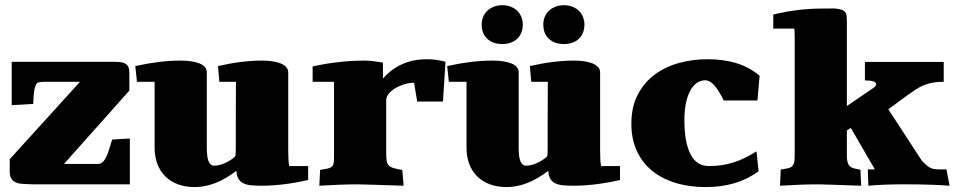

<svg xmlns="http://www.w3.org/2000/svg" viewBox="-20 -723 3744 753"><path d="M111.8 0Q63 -1 50.8 -4.4Q18.1 -13.7 18.1 -48.3V-98.6L293.9 -402.3H149.9Q145 -402.3 136.2 -400.9Q127.4 -399.4 124.5 -396Q117.2 -386.2 114 -366.2Q110.8 -346.2 110.4 -315.4L25.9 -310.5V-480.5H433.1Q452.1 -480.5 462.9 -477.1Q473.6 -473.6 479 -467.5Q484.4 -461.4 485.8 -452.9Q487.3 -444.3 487.3 -434.1V-367.7L231 -80.1H363.8Q373 -80.1 380.1 -85.2Q387.2 -90.3 393.6 -101.6Q399.9 -112.8 406 -131.1Q412.1 -149.4 419.9 -175.8L489.3 -179.7V0Z M835 -463.9Q929.2 -485.4 1008.3 -485.4Q1029.3 -485.4 1047.9 -482.7Q1066.4 -480 1080.3 -474.4Q1094.2 -468.8 1102.3 -460Q1110.4 -451.2 1110.4 -439V-132.8Q1110.4 -88.4 1114.3 -71.8H1188.5V-17.1Q1089.8 5.4 1006.3 5.4Q983.4 5.4 965.3 3.7Q947.3 2 934.8 -3.9Q922.4 -9.8 915.3 -21.5Q908.2 -33.2 907.2 -53.2Q824.2 10.7 743.7 10.7Q707.5 10.7 678.5 0Q649.4 -10.7 628.9 -30.8Q608.4 -50.8 597.4 -79.6Q586.4 -108.4 586.4 -144.5V-402.3H517.1L510.7 -463.9Q607.9 -485.4 686.5 -485.4Q735.4 -485.4 763.2 -473.9Q791 -462.4 791 -439V-135.7Q791.5 -126 792.5 -115Q793.5 -104 796.4 -94.7Q799.3 -85.4 804.9 -79.3Q810.5 -73.2 820.8 -73.2Q831.1 -73.2 842.8 -76.4Q854.5 -79.6 865.7 -85Q877 -90.3 886.7 -96.9Q896.5 -103.5 903.3 -110.4Q903.8 -115.2 904.1 -121.1Q904.3 -127 904.5 -135.3Q904.8 -143.6 904.8 -155.5Q904.8 -167.5 904.8 -184.1Q904.8 -186 904.8 -189.2Q904.8 -192.4 904.8 -200Q904.8 -207.5 904.8 -221.2Q904.8 -234.9 904.8 -258.5Q904.8 -282.2 905 -317.1Q905.3 -352.1 905.3 -402.3H840.3Z M1652.3 -490.7Q1693.8 -490.7 1727.1 -480.5L1717.3 -324.7H1616.2L1604 -398.4Q1585 -398.4 1565.7 -392.6Q1546.4 -386.7 1530.5 -377.2Q1514.6 -367.7 1504.6 -355.5Q1494.6 -343.3 1494.6 -330.1V-126Q1494.6 -106.4 1496.1 -94.5Q1497.6 -82.5 1503.9 -75.2Q1510.3 -67.9 1522.9 -64Q1535.6 -60.1 1557.6 -56.6L1563 5.4Q1487.8 2.9 1443.6 1.5Q1399.4 0 1384.3 0Q1345.7 0 1308.1 1.5Q1270.5 2.9 1232.4 5.4L1235.4 -56.6Q1254.4 -59.6 1265.1 -62Q1275.9 -64.5 1281.5 -69.6Q1287.1 -74.7 1288.6 -83.7Q1290 -92.8 1290 -109.4V-402.3H1206.1V-462.4Q1256.3 -473.6 1307.6 -479.5Q1358.9 -485.4 1413.6 -485.4Q1424.3 -485.4 1441.4 -483.4Q1458.5 -481.4 1481.9 -477.5V-415Q1549.3 -490.7 1652.3 -490.7Z M2030.3 -627Q2030.3 -591.8 2008.3 -571Q1986.3 -550.3 1949.7 -550.3Q1913.1 -550.3 1891.1 -570.8Q1869.1 -591.3 1869.1 -627Q1869.1 -643.6 1875.2 -657.7Q1881.3 -671.9 1892.1 -681.6Q1902.8 -691.4 1917.7 -697Q1932.6 -702.6 1949.7 -702.6Q1967.3 -702.6 1982.2 -697Q1997.1 -691.4 2007.6 -681.6Q2018.1 -671.9 2024.2 -657.7Q2030.3 -643.6 2030.3 -627ZM2272 -627Q2272 -591.3 2250 -570.8Q2228 -550.3 2191.4 -550.3Q2154.8 -550.3 2132.8 -570.8Q2110.8 -591.3 2110.8 -627Q2110.8 -643.6 2116.9 -657.7Q2123 -671.9 2133.8 -681.6Q2144.5 -691.4 2159.4 -697Q2174.3 -702.6 2191.4 -702.6Q2209 -702.6 2223.9 -697Q2238.8 -691.4 2249.3 -681.6Q2259.8 -671.9 2265.9 -657.7Q2272 -643.6 2272 -627ZM2058.1 -463.9Q2152.3 -485.4 2231.4 -485.4Q2252.4 -485.4 2271 -482.7Q2289.6 -480 2303.5 -474.4Q2317.4 -468.8 2325.4 -460Q2333.5 -451.2 2333.5 -439V-132.8Q2333.5 -88.4 2337.4 -71.8H2411.6V-17.1Q2313 5.4 2229.5 5.4Q2206.5 5.4 2188.5 3.7Q2170.4 2 2158 -3.9Q2145.5 -9.8 2138.4 -21.5Q2131.3 -33.2 2130.4 -53.2Q2047.4 10.7 1966.8 10.7Q1930.7 10.7 1901.6 0Q1872.6 -10.7 1852.1 -30.8Q1831.5 -50.8 1820.6 -79.6Q1809.6 -108.4 1809.6 -144.5V-402.3H1740.2L1733.9 -463.9Q1831.1 -485.4 1909.7 -485.4Q1958.5 -485.4 1986.3 -473.9Q2014.2 -462.4 2014.2 -439V-135.7Q2014.6 -126 2015.6 -115Q2016.6 -104 2019.5 -94.7Q2022.5 -85.4 2028.1 -79.3Q2033.7 -73.2 2043.9 -73.2Q2054.2 -73.2 2065.9 -76.4Q2077.6 -79.6 2088.9 -85Q2100.1 -90.3 2109.9 -96.9Q2119.6 -103.5 2126.5 -110.4Q2127 -115.2 2127.2 -121.1Q2127.4 -127 2127.7 -135.3Q2127.9 -143.6 2127.9 -155.5Q2127.9 -167.5 2127.9 -184.1Q2127.9 -186 2127.9 -189.2Q2127.9 -192.4 2127.9 -200Q2127.9 -207.5 2127.9 -221.2Q2127.9 -234.9 2127.9 -258.5Q2127.9 -282.2 2128.2 -317.1Q2128.4 -352.1 2128.4 -402.3H2063.5Z M2759.3 -71.8Q2787.1 -71.8 2811 -75.4Q2835 -79.1 2857.4 -86.2Q2879.9 -93.3 2901.6 -104Q2923.3 -114.7 2946.8 -129.4L2955.1 -51.3Q2871.1 10.7 2748 10.7Q2682.6 10.7 2628.7 -5.9Q2574.7 -22.5 2536.4 -54.2Q2498 -85.9 2477.1 -132.1Q2456.1 -178.2 2456.1 -237.3Q2456.1 -303.7 2481.2 -351.8Q2506.3 -399.9 2547.9 -430.7Q2589.4 -461.4 2643.3 -476.1Q2697.3 -490.7 2754.9 -490.7Q2883.8 -490.7 2959 -425.8L2950.7 -329.1H2818.4Q2796.9 -372.1 2779.8 -390.1Q2762.7 -408.2 2746.1 -408.2Q2728.5 -408.2 2713.6 -398.2Q2698.7 -388.2 2687.7 -368.7Q2676.8 -349.1 2670.4 -319.8Q2664.1 -290.5 2664.1 -252Q2664.1 -165 2688 -118.4Q2711.9 -71.8 2759.3 -71.8Z M3012.7 -666Q3108.4 -689.5 3208 -689.5H3223.6Q3228.5 -689.5 3233.4 -689.7Q3238.3 -689.9 3243.2 -689.9Q3265.1 -689.9 3281.2 -684.6Q3297.4 -679.2 3299.8 -663.1Q3301.3 -651.9 3301.3 -633.8V-307.1L3407.2 -379.4Q3416 -386.7 3416 -392.6Q3416 -407.7 3372.1 -407.7V-480H3681.2V-402.3Q3656.7 -402.3 3637.9 -398.9Q3619.1 -395.5 3602.8 -388.7Q3586.4 -381.8 3570.6 -371.3Q3554.7 -360.8 3535.6 -347.2L3463.9 -294.4L3595.7 -92.3L3608.4 -79.6L3619.6 -70.3Q3626 -65.9 3631.6 -63.5Q3637.2 -61 3643.8 -60.1Q3650.4 -59.1 3658.2 -58.8Q3666 -58.6 3676.3 -58.6H3691.9L3704.1 5.4Q3672.9 2.9 3632.3 1.5Q3591.8 0 3540.5 0H3511.2Q3476.1 0 3444.8 1.5Q3413.6 2.9 3385.7 5.4L3383.3 -58.6H3411.1L3316.9 -221.2L3301.3 -211.4V-103.5Q3302.7 -90.3 3305.4 -82.8Q3308.1 -75.2 3313.7 -70.3Q3319.3 -65.4 3329.1 -62.7Q3338.9 -60.1 3354.5 -57.1L3357.4 5.4Q3286.6 2.9 3245.6 1.5Q3204.6 0 3190.9 0Q3152.3 0 3114.7 1.5Q3077.1 2.9 3039.1 5.4L3042 -58.1Q3055.2 -60.5 3065.4 -62Q3075.7 -63.5 3082.8 -67.9Q3089.8 -72.3 3093.3 -81.8Q3096.7 -91.3 3096.7 -109.9V-579.6Q3096.7 -599.1 3095.2 -610.8H3012.7Z"/></svg>

Font: Tienne Black
Style: Regular
Weight: 900
Designer: vernon adams
Foundry: vernon adams
Version: Version 001.001